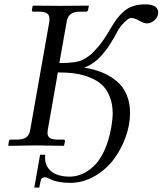

<svg xmlns="http://www.w3.org/2000/svg" viewBox="-20 -672 750 886"><path d="M580.1 -150.9Q580.1 -95.2 559.1 -37.6Q538.1 20 502.4 66.4Q466.8 112.8 414.3 142.3Q361.8 171.9 304.2 171.9Q276.4 171.9 254.2 167.7Q231.9 163.6 221.4 158.9Q210.9 154.3 202.1 150.1Q193.4 146 189 146Q175.8 146 169.9 154.8Q168.5 157.2 161.1 193.8H138.2L165 42H189Q188 46.9 188 58.1Q188 87.4 205.3 107.4Q222.7 127.4 247.1 135.3Q271.5 143.1 300.8 143.1Q330.6 143.1 358.6 131.1Q386.7 119.1 413.6 93.8Q440.4 68.4 461.4 22.9Q482.4 -22.5 493.2 -83Q500 -123 500 -147.9Q500 -192.4 486.3 -226.3Q472.7 -260.3 450 -281Q427.2 -301.8 393.8 -314.9Q360.4 -328.1 325 -333Q289.6 -337.9 247.1 -337.9L200.2 -70.8Q199.2 -66.9 199.2 -59.1Q199.2 -42.5 210.4 -35.2Q221.7 -27.8 247.1 -27.8H272.9Q276.4 -27.8 278.3 -25.6Q280.3 -23.4 279.8 -20L275.9 -1L273.9 1Q188 -1 147.9 -1L20 1L18.1 -1L21 -20Q22.5 -27.8 29.8 -27.8H57.1Q86.9 -27.8 101.1 -38.3Q115.2 -48.8 119.1 -70.8L208 -574.2V-585.9Q208 -602.5 197 -610.4Q186 -618.2 161.1 -618.2H133.8Q130.9 -618.2 128.7 -620.4Q126.5 -622.6 127 -626L130.9 -645L132.8 -646Q219.7 -645 258.8 -645L388.2 -646L390.1 -645L386.2 -626Q384.8 -618.2 377 -618.2H351.1Q321.3 -618.2 306.6 -607.2Q292 -596.2 288.1 -574.2L253.9 -380.9Q331.1 -380.9 361.8 -396Q377 -403.8 390.4 -413.8Q403.8 -423.8 416.5 -437.7Q429.2 -451.7 437.5 -461.2Q445.8 -470.7 458.3 -489.5Q470.7 -508.3 474.9 -514.9Q479 -521.5 491.2 -542Q506.3 -567.9 518.8 -584.5Q531.2 -601.1 550 -618.2Q568.8 -635.3 593.5 -643.6Q618.2 -651.9 648.9 -651.9Q710 -651.9 710 -613.8Q710 -608.9 709 -606Q706.1 -588.9 690.4 -576.4Q674.8 -564 658.2 -564Q644.5 -564 621.1 -577.1Q602.1 -588.9 584 -588.9Q574.7 -588.9 555.7 -570.8Q536.6 -552.7 524.9 -532.2Q516.1 -515.6 510.5 -505.9Q504.9 -496.1 494.1 -478.3Q483.4 -460.4 474.9 -448.7Q466.3 -437 453.1 -421.4Q439.9 -405.8 427.7 -395.3Q415.5 -384.8 399.9 -375Q384.3 -365.2 368.2 -359.9Q377.9 -357.9 383.8 -356.9H386.2Q427.2 -348.6 460.2 -333.7Q493.2 -318.8 521 -295.2Q548.8 -271.5 564.5 -234.6Q580.1 -197.8 580.1 -150.9Z"/></svg>

Font: Common Serif
Style: Italic
Weight: 400
Italic angle: -12°
Designer: Philipp H. Poll, Khaled Hosny
Foundry: Stefan Peev, Context Ltd.
Version: Version 1.026